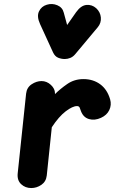

<svg xmlns="http://www.w3.org/2000/svg" viewBox="-20 -951 580 971"><path d="M138 0Q108 0 87 -19.5Q66 -39 69.5 -74L112 -477.5Q115.5 -508.5 140 -524.8Q164.5 -541 190 -541Q216.5 -541 237.2 -521.8Q258 -502.5 258 -479.5V-475Q284.5 -501.5 320.2 -526.2Q356 -551 402 -551Q451 -551 486.8 -524.8Q522.5 -498.5 537 -448.5Q545 -420.5 532.8 -394.5Q520.5 -368.5 490.5 -355Q458.5 -340.5 430.2 -348.8Q402 -357 390 -387.5Q386.5 -398.5 383 -406.5Q379.5 -414.5 369.5 -414.5Q347 -414.5 312.2 -388Q277.5 -361.5 242 -307.5L216.5 -63.5Q213 -32.5 189.2 -16.2Q165.5 0 138 0ZM307.5 -652.5Q290.5 -652.5 274.2 -659Q258 -665.5 248.5 -685.5L182.5 -829.5Q165 -868 177.2 -893.5Q189.5 -919 216.5 -927Q243.5 -935.5 269.8 -924.5Q296 -913.5 302.5 -887L319.5 -824.5L365 -889.5Q389.5 -923.5 417.2 -926Q445 -928.5 466.5 -909.5Q487.5 -890 490 -862.8Q492.5 -835.5 475 -814L360 -676.5Q349 -663.5 335.2 -658Q321.5 -652.5 307.5 -652.5Z"/></svg>

Font: Edu NSW ACT Hand Pre
Style: Regular
Weight: 400
Designer: Tina and Corey Anderson, Eben Sorkin, Mirko Velimirovic
Foundry: Sorkin Type Co.
Version: Version 2.000